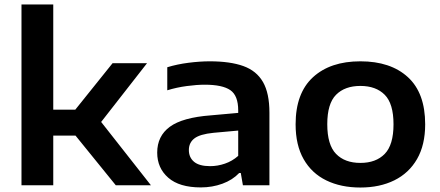

<svg xmlns="http://www.w3.org/2000/svg" viewBox="-20 -828 1967 858"><path d="M76 0V-808H218V-338H316.5L483 -545.5H637L432 -283L654.5 0H497.5L317.5 -222H218V0Z M877.5 9.5Q781.5 9.5 732 -33.8Q682.5 -77 682.5 -146Q682.5 -220 739 -261.5Q795.5 -303 922 -312.5L1044.5 -323.5V-334.5Q1044.5 -401 1009.2 -425.2Q974 -449.5 895 -449.5Q860 -449.5 814.8 -443.5Q769.5 -437.5 727.5 -424.5V-527.5Q771.5 -541 822.5 -547.5Q873.5 -554 917.5 -554Q1008.5 -554 1067.5 -532.8Q1126.5 -511.5 1155.2 -461.5Q1184 -411.5 1184 -324.5V0H1065.5L1056 -55H1049Q1019 -23.5 973.8 -7Q928.5 9.5 877.5 9.5ZM824 -157.5Q824 -124.5 847.2 -105Q870.5 -85.5 919 -85.5Q952.5 -85.5 985.2 -96.8Q1018 -108 1044.5 -131.5V-244.5L934 -234.5Q873.5 -228.5 848.8 -209.5Q824 -190.5 824 -157.5Z M1590.5 10Q1503.5 10 1438.2 -21.8Q1373 -53.5 1337 -116.5Q1301 -179.5 1301 -272.5Q1301 -411.5 1378.5 -482.8Q1456 -554 1590.5 -554Q1725.5 -554 1802.8 -483.2Q1880 -412.5 1880 -272.5Q1880 -180.5 1843.8 -117.5Q1807.5 -54.5 1742.2 -22.2Q1677 10 1590.5 10ZM1590.5 -100Q1660 -100 1699.2 -140.2Q1738.5 -180.5 1738.5 -272.5Q1738.5 -365 1699.2 -404.5Q1660 -444 1590.5 -444Q1521 -444 1481.8 -404.5Q1442.5 -365 1442.5 -273Q1442.5 -180.5 1481.8 -140.2Q1521 -100 1590.5 -100Z"/></svg>

Font: Encode Sans Exp SmBold
Style: Regular
Weight: 600
Width: 7
Designer: Multiple Designers
Foundry: Impallari Type
Version: Version 3.002; ttfautohint (v1.8.3) -l 8 -r 50 -G 200 -x 14 